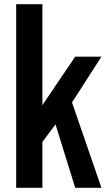

<svg xmlns="http://www.w3.org/2000/svg" viewBox="-20 -895 503 915"><path d="M182.1 -875V-394L338.4 -625H463.4L323.2 -406.7L463.4 0H338.4L244.6 -302.2L182.1 -218.8V0H57.1V-875Z"/></svg>

Font: Oswald
Style: Book
Weight: 400
Designer: vernon adams
Foundry: vernon adams
Version: Version 1.000